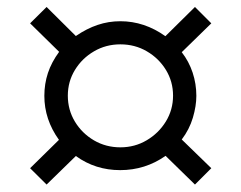

<svg xmlns="http://www.w3.org/2000/svg" viewBox="-20 -647 676 539"><path d="M110.8 -128.9 64.5 -174.8 145.5 -254.4Q104.5 -311.5 104.5 -377.9Q104.5 -411.6 114.5 -441.9Q124.5 -472.2 146 -501.5L64.5 -581.5L110.8 -627.4L192.9 -545.9Q223.6 -566.9 254.2 -577.1Q284.7 -587.4 317.9 -587.4Q385.3 -587.4 444.3 -545.4L527.3 -627.4L573.2 -581.5L490.2 -500.5Q510.3 -474.6 520.8 -443.1Q531.2 -411.6 531.2 -377.9Q531.2 -349.6 521.5 -316.7Q511.7 -283.7 490.2 -255.4L573.2 -174.8L527.3 -128.9L444.8 -209.5Q387.7 -169.4 317.4 -169.4Q282.7 -169.4 251.7 -179.2Q220.7 -189 192.9 -209ZM317.9 -233.4Q358.4 -233.4 391.8 -253.2Q425.3 -272.9 445.6 -305.9Q465.8 -338.9 465.8 -378.4Q465.8 -418 445.8 -450.7Q425.8 -483.4 392.3 -502.9Q358.9 -522.5 317.9 -522.5Q277.3 -522.5 243.9 -502.9Q210.4 -483.4 190.4 -450.7Q170.4 -418 170.4 -378.4Q170.4 -338.4 190.4 -305.4Q210.4 -272.5 243.9 -252.9Q277.3 -233.4 317.9 -233.4Z"/></svg>

Font: Kameron Medium
Style: Regular
Weight: 500
Designer: Vernon Adams
Foundry: Vernon Adams
Version: Version 1.100